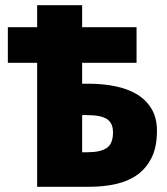

<svg xmlns="http://www.w3.org/2000/svg" viewBox="-20 -714 640 734"><path d="M122 0V-474H10V-610H122V-694H294V-610H502V-474H294V-394H320Q372 -394 419.5 -384.5Q467 -375 502.5 -354Q538 -333 559 -298.5Q580 -264 580 -214Q580 -152 559.5 -111Q539 -70 504.5 -45.5Q470 -21 423 -10.5Q376 0 324 0ZM294 -132H316Q363 -132 387.5 -148Q412 -164 412 -208Q412 -244 388.5 -259Q365 -274 312 -274H294Z"/></svg>

Font: Source Code Pro Black
Style: Regular
Weight: 900
Monospace: yes
Designer: Paul D. Hunt, Teo Tuominen
Foundry: Adobe Systems Incorporated
Version: Version 2.030;PS 1.000;hotconv 16.6.51;makeotf.lib2.5.65220